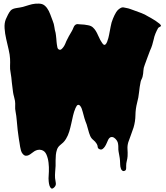

<svg xmlns="http://www.w3.org/2000/svg" viewBox="-20 -765 938 1088"><path d="M54 -242Q50 -270 47 -298Q45 -326 40 -354Q36 -374 37 -392.5Q38 -411 37 -432Q36 -454 29 -484Q22 -514 15 -544.5Q8 -575 6 -604.5Q4 -634 13 -656Q18 -668 25.5 -682.5Q33 -697 41 -706Q47 -712 55.5 -715Q64 -718 74 -719.5Q84 -721 93 -722.5Q102 -724 110 -726Q128 -731 144.5 -736.5Q161 -742 180 -744Q203 -746 217.5 -742Q232 -738 246 -720Q258 -703 264.5 -684.5Q271 -666 279 -646Q286 -629 288 -612.5Q290 -596 295 -579Q296 -574 297 -565.5Q298 -557 299 -547Q300 -537 300.5 -528.5Q301 -520 302 -515Q303 -508 305 -497.5Q307 -487 315 -484Q322 -481 328.5 -486.5Q335 -492 340.5 -500Q346 -508 350 -517.5Q354 -527 356 -532Q363 -546 370 -559.5Q377 -573 386 -587Q391 -595 396.5 -609Q402 -623 412 -627Q417 -629 423.5 -628Q430 -627 435 -627Q447 -627 457.5 -625.5Q468 -624 479 -622Q496 -619 506 -610Q516 -601 523 -589.5Q530 -578 535.5 -565Q541 -552 548 -539Q552 -533 556 -526Q560 -519 565 -514Q572 -508 577.5 -513Q583 -518 587 -528Q591 -538 594 -549.5Q597 -561 598 -567Q603 -590 607 -614Q611 -638 620 -659Q628 -679 638 -695.5Q648 -712 666 -721Q672 -724 680 -723Q688 -722 695 -720Q707 -718 718 -714L740 -706Q760 -699 781 -691Q802 -683 819 -672Q823 -670 835.5 -663Q848 -656 861 -647.5Q874 -639 883.5 -631Q893 -623 892 -618Q892 -616 885 -612.5Q878 -609 876 -606Q868 -592 861 -575Q854 -558 851 -542Q847 -525 842.5 -510Q838 -495 830 -478Q822 -458 815 -438Q808 -418 800 -397Q793 -380 792.5 -364Q792 -348 788 -331Q786 -323 782.5 -316.5Q779 -310 777 -302Q771 -273 768 -242.5Q765 -212 757 -183Q748 -148 747.5 -112.5Q747 -77 737 -43Q730 -21 722 -0.5Q714 20 707 41Q701 61 702.5 80.5Q704 100 703 120Q702 134 698.5 147Q695 160 695 174V188Q695 197 690 201Q681 207 674 202.5Q667 198 665 190Q661 179 661 167.5Q661 156 660 145Q659 131 656.5 119Q654 107 652 94Q650 83 650.5 72.5Q651 62 649 50Q648 40 641.5 30.5Q635 21 626.5 15.5Q618 10 609 12Q600 14 593 27Q590 33 585.5 44Q581 55 575 64.5Q569 74 561 79.5Q553 85 543 80Q534 76 533.5 67Q533 58 528 50Q520 37 508.5 28Q497 19 491 5Q484 -12 480 -28.5Q476 -45 471 -60Q464 -77 458.5 -95Q453 -113 449 -130Q447 -139 443 -149.5Q439 -160 433.5 -166Q428 -172 421.5 -170.5Q415 -169 408 -153Q399 -132 394 -110L384 -65Q379 -42 372.5 -20Q366 2 354 22Q346 35 338 42.5Q330 50 320 58Q308 68 303 82.5Q298 97 296.5 113Q295 129 295 145V175Q294 192 292.5 209.5Q291 227 292 244Q293 256 296 270.5Q299 285 288 296Q277 307 270.5 302.5Q264 298 260.5 287Q257 276 256 263.5Q255 251 255 246Q256 232 257 207Q258 182 255 156.5Q252 131 243 110.5Q234 90 215 85Q204 82 193.5 84.5Q183 87 175 92Q167 97 159 103.5Q151 110 143 114Q135 118 126 117.5Q117 117 108 106Q102 99 99 88.5Q96 78 94 66.5Q92 55 90.5 43.5Q89 32 87 23Q85 10 83.5 -2.5Q82 -15 80 -29Q77 -55 75 -81.5Q73 -108 68 -134Q65 -148 66 -163Q67 -178 65 -193Q63 -205 59.5 -217Q56 -229 54 -242Z"/></svg>

Font: Double Feature
Style: Regular
Weight: 400
Designer: David Shetterly
Foundry: David Shetterly
Version: Version 2.100 1997 initial release